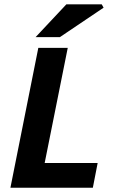

<svg xmlns="http://www.w3.org/2000/svg" viewBox="-20 -875 540 895"><path d="M28.6 0 158.6 -651.8H295.8L188.2 -115.1H435.2L412.8 0ZM145.8 -701.8 289.3 -854.7H454.3L462.9 -839.2L258.9 -701.8Z"/></svg>

Font: Source Sans 3
Style: Italic
Weight: 200
Italic angle: -11°
Designer: Paul D. Hunt
Foundry: Adobe
Version: Version 3.046;hotconv 1.0.118;makeotfexe 2.5.65603